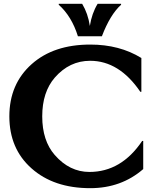

<svg xmlns="http://www.w3.org/2000/svg" viewBox="-20 -982 804 1012"><path d="M455.6 9.8Q263.2 9.8 146 -94.7Q29.3 -198.2 29.3 -368.7Q29.3 -539.1 147 -644Q262.7 -747.1 455.6 -747.1Q610.4 -747.1 725.1 -676.3V-498H719.7Q608.4 -661.6 455.1 -661.6Q346.2 -661.6 269 -573.2Q202.6 -496.6 202.6 -368.7Q202.6 -240.7 268.6 -165Q346.7 -75.7 451.2 -75.7Q619.6 -75.7 729.5 -239.3H734.9V-90.8Q619.1 9.8 455.6 9.8ZM289.6 -961.9H413.1Q443.8 -910.6 453.6 -845.2Q463.9 -911.6 494.6 -961.9H618.2V-957Q560.5 -904.8 517.1 -791H390.6Q357.9 -896 289.6 -957Z"/></svg>

Font: Classica
Style: Bold
Weight: 700
Designer: Wojciech Kalinowski "wmk69" (wmk69@o2.pl)
Foundry: Wojciech Kalinowski "wmk69" (wmk69@o2.pl)
Version: Version 2.1.1; 2021-05-14